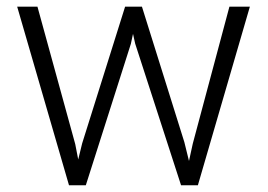

<svg xmlns="http://www.w3.org/2000/svg" viewBox="-20 -548 794 568"><path d="M202.6 -121.6 211.4 -76.2 223.1 -124 350.1 -528.3H399.9L525.4 -127.4L539.1 -71.8L550.3 -123L658.7 -528.3H719.2L565.4 0H515.6L379.9 -418.9L373.5 -447.8L367.2 -418.5L233.9 0H184.1L30.8 -528.3H90.8Z"/></svg>

Font: SteelSelectRoboto
Style: Regular
Weight: 300
Designer: Google
Version: Version 2.137; 2017